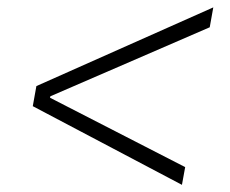

<svg xmlns="http://www.w3.org/2000/svg" viewBox="-20 -608 626 523"><path d="M475.6 -104.5 69.3 -318.8 79.1 -373.5 561 -587.9 551.3 -533.7 117.2 -345.7 116.2 -341.8 484.4 -152.8Z"/></svg>

Font: CaskaydiaCove NFP ExtraLight
Style: Italic
Weight: 200
Italic angle: -10°
Designer: Aaron Bell
Foundry: Saja Typeworks
Version: Version 2111.001; VTT 6.35;Nerd Fonts 3.1.1